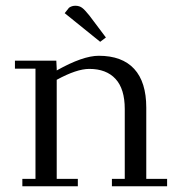

<svg xmlns="http://www.w3.org/2000/svg" viewBox="-20 -651 624 671"><path d="M32.2 -411.1V-439H176.8L178.2 -411.1V-404.8Q269.5 -456.1 325.2 -456.1Q406.7 -456.1 449 -410.2Q491.2 -364.3 491.2 -274.9V-25.9H564V0H371.1V-25.9H416V-270Q416 -340.3 383.8 -375.2Q351.6 -410.2 292 -410.2Q248 -410.2 178.2 -372.1V-25.9H252V0H58.1V-25.9H104V-411.1ZM206.1 -605 221.2 -624Q231 -630.9 243.2 -630.9Q257.3 -630.9 266.8 -623.8Q276.4 -616.7 292 -597.2L350.1 -520L330.1 -504.9Z"/></svg>

Font: Dehuti
Style: Book
Weight: 400
Version: Version 1.2